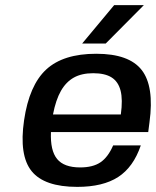

<svg xmlns="http://www.w3.org/2000/svg" viewBox="-20 -720 610 750"><path d="M559 -204H557H179Q176 -132 203 -99Q230 -66 293 -66Q343 -66 372.5 -86Q402 -106 422 -152H530Q501 -67 441.5 -28.5Q382 10 282 10Q153 10 103.5 -51.5Q54 -113 74 -250Q94 -387 160.5 -448.5Q227 -510 356 -510Q484 -510 533.5 -446.5Q583 -383 564 -243ZM344 -434Q299 -434 268.5 -417Q238 -400 218 -365Q198 -330 187 -273H452Q460 -331 451 -366Q442 -401 416 -417.5Q390 -434 344 -434ZM301 -550 426 -700H542L393 -550Z"/></svg>

Font: Fivo Sans Modern Med
Style: Italic
Weight: 450
Designer: Alexander Slobzheninov
Foundry: Alexander Slobzheninov
Version: 1.0